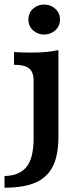

<svg xmlns="http://www.w3.org/2000/svg" viewBox="-47 -651 351 863"><path d="M104 -27.8V-288.8Q104 -327.1 83.8 -343.5Q63.6 -359.8 16 -359.8V-417.1Q55 -414.6 93.9 -414.6Q166 -414.6 215.6 -425.9V-36.3Q215.6 46 190.9 96Q166.2 146 113.3 169.4Q60.4 192.7 -26.7 192.7V140.3Q41.8 138.3 72.9 98.5Q104 58.7 104 -27.8ZM80.8 -563.2Q80.8 -593.4 101.8 -612Q122.8 -630.6 151.5 -630.6Q180.2 -630.6 201.4 -611.7Q222.6 -592.9 222.6 -563.2Q222.6 -533.4 201.4 -514.6Q180.2 -495.7 151.5 -495.7Q122.8 -495.7 101.8 -514.4Q80.8 -533 80.8 -563.2Z"/></svg>

Font: Playfair Micro SmCond SmLight
Style: Regular
Weight: 360
Width: 4
Designer: Claus Eggers Sørensen
Foundry: Claus Eggers Sørensen
Version: Version 2.100;Glyphs 3.2 (3219)